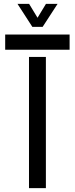

<svg xmlns="http://www.w3.org/2000/svg" viewBox="-20 -980 390 1000"><path d="M131 0V-683.5H219V0ZM7 -721V-800H342.5V-721ZM148.5 -840 71 -960H131.5L175.5 -887.5L219.5 -960H280L202 -840Z"/></svg>

Font: Big Shoulders Stencil Text Thin Medium
Style: Regular
Weight: 500
Version: Version 2.001